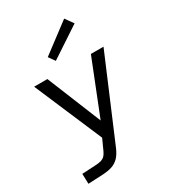

<svg xmlns="http://www.w3.org/2000/svg" viewBox="-230 -857 1074 1207"><g transform="rotate(-30 307.0 -254.0)"><path d="M56.8 -465.3H153L330.1 -29.8L314.7 48.5H276.4ZM310.7 123.5Q293.9 163.6 272.3 185.9Q250.6 208.1 222.5 217.2Q194.3 226.3 157.5 228.6L47.4 233.9L45.1 160.6L138.9 155.6Q167.4 154.6 184.5 149.5Q201.6 144.3 212.3 133.3Q223 122.3 231.7 103L290.2 -26H294.2L468.7 -465.3H560.3ZM223.9 -583.4 434.1 -741.7 476.2 -683.2 256.2 -537.8Z"/></g></svg>

Font: Intel One Mono Light
Style: Regular
Weight: 300
Monospace: yes
Designer: Fred Shallcrass
Foundry: Frere-Jones Type LLC
Version: Version 1.004